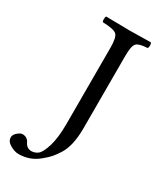

<svg xmlns="http://www.w3.org/2000/svg" viewBox="-273 -720 813 965"><g transform="rotate(30 133.5 -237.5)"><path d="M226 -523V-103Q226 -52 217 -12.5Q208 27 190.5 54Q173 81 159.5 96Q146 111 124 129Q74 172 7 172Q-15 172 -41.5 157Q-68 142 -68 118Q-68 103 -52 89Q-36 75 -24 75Q4 75 16 100Q29 127 56 127Q76 127 93 114Q110 101 125.5 51.5Q141 2 141 -81V-523Q141 -583 124 -597.5Q107 -612 44 -614Q40 -618 40 -630Q40 -643 44 -647Q144 -645 183 -645Q227 -645 303 -647Q308 -642 308 -630Q308 -619 303 -614Q255 -612 240.5 -597Q226 -582 226 -523Z"/></g></svg>

Font: Fedorovsk Unicode
Style: Medium
Weight: 500
Designer: Aleksandr Andreev and Nikita Simmons
Version: Version 3.2